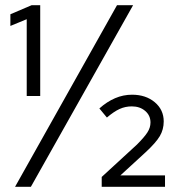

<svg xmlns="http://www.w3.org/2000/svg" viewBox="-20 -720 677 740"><path d="M135 -700V-350H83V-646L20 -620V-665L102 -700ZM99 0H38L431 -700H493ZM372 0V-38L508 -163Q536 -191 548 -209.5Q560 -228 560 -248Q560 -275 539.5 -292.5Q519 -310 488 -310Q463 -310 441 -300Q419 -290 392 -267L363 -302Q392 -328 423.5 -341.5Q455 -355 489 -355Q542 -355 576.5 -326Q611 -297 611 -252Q611 -221 596 -195.5Q581 -170 541 -133L444 -44H616V0Z"/></svg>

Font: Red Hat Display
Style: Regular
Weight: 400
Designer: Pentagram / MCKL
Foundry: Pentagram / MCKL
Version: Version 1.003; Red Hat Display